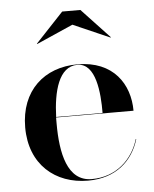

<svg xmlns="http://www.w3.org/2000/svg" viewBox="-51 -735 633 789"><g transform="rotate(-5 265.0 -341.0)"><path d="M272 -634 424 -567.5 425 -569 310 -691.5H235L120 -569L121 -567.5ZM492.5 -143H490.5C465.5 -59.5 396.5 5 296.5 5C195 5 172 -113.5 172 -235C172 -243.5 172 -251.5 172 -260H491.5C491.5 -369 427 -470 278 -470C142 -470 42 -382.5 42 -230C42 -77.5 145 10 281 10C397 10 466.5 -56 492.5 -143ZM278 -468C354.5 -468 364.5 -345 364 -262H172.5C176 -367 201 -468 278 -468Z"/></g></svg>

Font: Bodoni* 96pt Medium
Style: Regular
Weight: 500
Version: Version 2.3